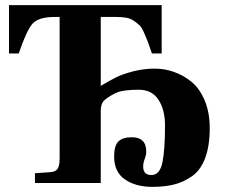

<svg xmlns="http://www.w3.org/2000/svg" viewBox="-20 -712 880 747"><path d="M15 -504V-692H609V-504H571Q560 -537 555 -550Q550 -563 540.5 -584.5Q531 -606 523 -613.5Q515 -621 501.5 -630.5Q488 -640 471.5 -643Q455 -646 432 -646H372V-378Q409 -400 433.5 -412Q458 -424 498.5 -434.5Q539 -445 583 -445Q620 -445 656 -432.5Q692 -420 724 -394.5Q756 -369 776 -322Q796 -275 796 -213Q796 -144 778 -96.5Q760 -49 726.5 -26Q693 -3 656.5 6Q620 15 572 15Q508 15 466 -14Q424 -43 424 -103Q424 -145 440.5 -161.5Q457 -178 493 -178Q549 -178 549 -122Q549 -109 543 -93.5Q537 -78 537 -64Q537 -31 569 -31Q602 -31 612 -80.5Q622 -130 622 -224Q622 -285 596.5 -324Q571 -363 519 -363Q456 -363 428 -349Q393 -331 382.5 -318Q372 -305 372 -281V0H116V-38L173 -42Q196 -43 204 -55Q212 -67 212 -95V-646H192Q128 -646 105 -618Q82 -590 53 -504Z"/></svg>

Font: Heuristica
Style: Bold
Weight: 700
Version: Version 1.0.2